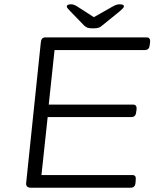

<svg xmlns="http://www.w3.org/2000/svg" viewBox="-20 -874 719 894"><path d="M123 0Q99 0 102 -24L170 -676Q171 -688 176 -694Q181 -700 193 -700H662Q681 -700 679 -678L677 -664Q675 -641 655 -641H234L207 -387H599Q618 -387 616 -365L614 -352Q612 -329 592 -329H202L173 -59H596Q615 -59 612 -37L611 -23Q609 0 589 0ZM536 -854Q557 -854 557 -845Q557 -840 551.5 -834.5Q546 -829 537 -821L458 -757Q448 -748 439.5 -745Q431 -742 413 -742Q396 -742 387.5 -745Q379 -748 371 -756L307 -822Q300 -829 295.5 -834.5Q291 -840 291 -844Q291 -854 312 -854Q325 -854 344 -841L417 -794L500 -841Q521 -854 536 -854Z"/></svg>

Font: Asap Expanded Expanded Light
Style: Italic
Weight: 300
Width: 7
Italic angle: -6°
Designer: Pablo Cosgaya
Foundry: Omnibus-Type
Version: Version 3.001; ttfautohint (v1.8.4.7-5d5b)